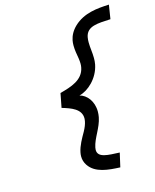

<svg xmlns="http://www.w3.org/2000/svg" viewBox="-125 -809 825 1022"><g transform="rotate(-15 287.5 -298.5)"><path d="M189 -258.8C239.3 -243.7 292.5 -225.6 292.5 -173.8C292.5 -168.5 291.5 -163.1 290.5 -156.7C287.6 -142.1 281.2 -125.5 270.5 -106C252.4 -74.2 231.9 -39.1 225.1 -4.4C223.6 2.9 222.7 10.3 222.7 17.6C222.7 34.7 227.1 51.3 237.8 67.4C272.9 120.1 344.7 125 409.2 127.9L426.8 50.8C362.3 47.9 306.6 48.3 306.6 4.4C306.6 0.5 307.1 -3.9 308.1 -8.8C317.9 -58.1 356.9 -103.5 367.7 -159.7C369.6 -169.9 370.6 -180.2 370.6 -189.9C370.6 -247.6 336.9 -288.1 298.3 -297.9C347.2 -309.1 407.2 -362.8 421.4 -436C423.8 -448.2 424.3 -459.5 424.3 -470.7C424.3 -501.5 418.5 -529.3 418.5 -557.6C418.5 -567.4 418.9 -577.1 420.9 -586.9C432.1 -644 491.2 -644 562.5 -647.5L574.7 -724.6C509.3 -721.7 435.5 -715.8 379.9 -663.1C356 -640.1 343.8 -615.7 338.9 -591.3C336.9 -581.5 336.4 -572.3 336.4 -562.5C336.4 -537.6 341.3 -512.7 345.2 -489.7C346.7 -479 347.7 -469.2 347.7 -460.4C347.7 -452.6 347.2 -445.8 345.7 -439C333 -373.5 266.6 -353.5 204.1 -336.9Z"/></g></svg>

Font: Fantasque Sans Mono
Style: RegItalic
Weight: 400
Italic angle: -11°
Monospace: yes
Designer: Jany Belluz
Version: Version 1.6.3